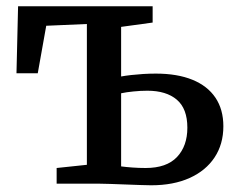

<svg xmlns="http://www.w3.org/2000/svg" viewBox="-20 -574 744 600"><path d="M452.5 5Q440.5 5 418.5 4.2Q396.5 3.5 371.8 2.5Q347 1.5 325.2 0.8Q303.5 0 290.5 0H157V-49L251.5 -59V-499L124.5 -493.5L98 -345H31.5L36.5 -554.5H457V-503.5L358.5 -490V-335Q372 -337.5 389.8 -339.5Q407.5 -341.5 427.5 -342.8Q447.5 -344 467 -344Q534 -344 581.2 -324.8Q628.5 -305.5 653.2 -268.8Q678 -232 678 -179.5Q678 -123.5 650.5 -82Q623 -40.5 572.5 -17.8Q522 5 452.5 5ZM435 -49Q500.5 -49 533 -83.2Q565.5 -117.5 565.5 -175Q565.5 -234.5 532.5 -262.5Q499.5 -290.5 440.5 -290.5Q419.5 -290.5 397 -288.2Q374.5 -286 358.5 -282.5V-54Q373.5 -52 393.8 -50.5Q414 -49 435 -49Z"/></svg>

Font: Merriweather 20pt Medium
Style: Regular
Weight: 500
Version: Version 2.100